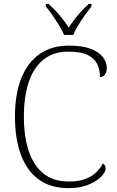

<svg xmlns="http://www.w3.org/2000/svg" viewBox="-20 -959 604 989"><path d="M332 10Q240 10 179 -35Q118 -80 87.5 -162.5Q57 -245 57 -358Q57 -472 89 -554Q121 -636 183 -680Q245 -724 335 -724Q405 -724 447.5 -707.5Q490 -691 510 -665Q530 -639 530 -610Q530 -588 520.5 -575Q511 -562 495 -562Q495 -601 480 -630.5Q465 -660 430 -676.5Q395 -693 330 -693Q255 -693 204 -652Q153 -611 128 -536Q103 -461 103 -358Q103 -256 128 -181Q153 -106 204 -65Q255 -24 334 -24Q384 -24 418 -36.5Q452 -49 474.5 -70.5Q497 -92 510 -117Q517 -113 520.5 -106Q524 -99 524 -89Q524 -79 512.5 -62.5Q501 -46 477.5 -29.5Q454 -13 418 -1.5Q382 10 332 10ZM310 -779Q301 -802 284.5 -828.5Q268 -855 250 -881Q232 -907 216 -926V-939H230Q254 -917 271.5 -898Q289 -879 304 -859.5Q319 -840 334 -817Q349 -840 364 -859.5Q379 -879 396.5 -898Q414 -917 437 -939H451V-926Q436 -907 417.5 -881Q399 -855 382.5 -828.5Q366 -802 357 -779Z"/></svg>

Font: Noto Serif Thai ExtraLight
Style: Regular
Weight: 250
Version: Version 2.001